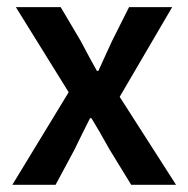

<svg xmlns="http://www.w3.org/2000/svg" viewBox="-20 -511 521 531"><path d="M14.2 0 169.9 -255.9 23.9 -491.2H147.9L203.1 -397.9Q230 -346.7 248 -314.9H252Q257.8 -328.1 270.8 -356.2Q283.7 -384.3 290 -397.9L336.9 -491.2H456.1L311 -243.2L466.8 0H342.8L283.2 -97.2Q252 -153.3 232.9 -184.1H229Q204.1 -134.8 186 -97.2L133.8 0Z"/></svg>

Font: Source Sans 3 Semibold
Style: Regular
Weight: 600
Designer: Paul D. Hunt
Foundry: Adobe
Version: Version 3.052;hotconv 1.1.0;makeotfexe 2.6.0